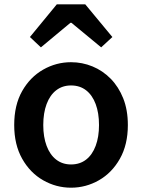

<svg xmlns="http://www.w3.org/2000/svg" viewBox="-20 -858 660 892"><path d="M310 14Q241 14 180.5 -20.5Q120 -55 83 -120.5Q46 -186 46 -277Q46 -370 83 -435Q120 -500 180.5 -534.5Q241 -569 310 -569Q362 -569 409.5 -549.5Q457 -530 494 -492.5Q531 -455 552.5 -401Q574 -347 574 -277Q574 -186 537 -120.5Q500 -55 439.5 -20.5Q379 14 310 14ZM310 -94Q351 -94 380 -116.5Q409 -139 424.5 -180.5Q440 -222 440 -277Q440 -333 424.5 -374.5Q409 -416 380 -438.5Q351 -461 310 -461Q270 -461 241 -438.5Q212 -416 196.5 -374.5Q181 -333 181 -277Q181 -222 196.5 -180.5Q212 -139 241 -116.5Q270 -94 310 -94ZM119 -686 244 -838H376L502 -686L450 -638L312 -752H307L170 -638Z"/></svg>

Font: Noto Sans SC SemiBold
Style: Regular
Weight: 600
Designer: Ryoko NISHIZUKA 西塚涼子 (kana, bopomofo & ideographs); Paul D. Hunt (Latin, Greek & Cyrillic); Sandoll Communications 산돌커뮤니
Foundry: Adobe
Version: Version 2.004-H2;hotconv 1.0.118;makeotfexe 2.5.65603